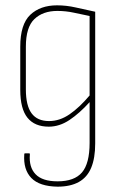

<svg xmlns="http://www.w3.org/2000/svg" viewBox="-20 -507 449 720"><path d="M196 193Q128 192 97.5 160.5Q67 129 71 72Q71 69 72 68.5Q73 68 75 68H89Q91 68 91.5 68.5Q92 69 92 72Q88 120 113.5 146.5Q139 173 196 173Q259 173 287.5 139.5Q316 106 316 29V-34Q316 -56 316 -77.5Q316 -99 316 -122V-124Q278 -82 240.5 -57Q203 -32 163 -32Q110 -32 83 -65.5Q56 -99 56 -170V-332Q56 -416 93.5 -451.5Q131 -487 194 -487Q229 -487 264 -479Q299 -471 337 -463V31Q337 86 322 122Q307 158 275.5 175.5Q244 193 196 193ZM164 -53Q204 -53 241 -78.5Q278 -104 316 -149V-447Q286 -453 256.5 -459.5Q227 -466 195 -466Q141 -466 109 -435.5Q77 -405 77 -332V-172Q77 -111 98.5 -82Q120 -53 164 -53Z"/></svg>

Font: Sofia Sans Condensed Thin
Style: Regular
Weight: 250
Version: Version 4.100